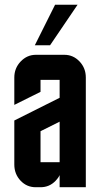

<svg xmlns="http://www.w3.org/2000/svg" viewBox="-20 -785 420 805"><path d="M189.9 -595.2H126L210.9 -765.1H305.2ZM129.9 0Q92.3 0 66.4 -27.3Q40 -55.2 40 -95.2V-279.8L230 -375V-450.2H149.9V-399.9L40 -345.2V-460Q40 -499 66.4 -526.9Q93.3 -555.2 129.9 -555.2H250Q287.1 -555.2 313.5 -527.3Q339.8 -499.5 339.8 -460V0H230V-50.8Q224.1 -38.1 213.4 -27.3Q187.5 0 149.9 0ZM149.9 -234.9V-105H230V-274.9Z"/></svg>

Font: Horta
Style: Regular
Weight: 600
Width: 3
Version: Version 0.11